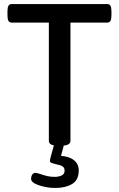

<svg xmlns="http://www.w3.org/2000/svg" viewBox="-20 -720 589 951"><path d="M532 -664V-644Q532 -625 527 -616.5Q522 -608 510 -608H329V-23Q329 -2 296 1L282 52Q324 55 347 74Q370 93 370 124Q370 172 337 191.5Q304 211 254 211Q213 211 173.5 198Q134 185 134 166Q134 153 140 144.5Q146 136 156 136Q160 136 180 142Q200 149 215.5 152.5Q231 156 251 156Q271 156 285.5 149Q300 142 300 125Q300 110 288.5 103.5Q277 97 256 93Q240 89 233.5 86Q227 83 227 76Q227 71 239 28L247 0Q222 -4 222 -23V-608H39Q27 -608 22 -616.5Q17 -625 17 -644V-664Q17 -683 22 -691.5Q27 -700 39 -700H510Q522 -700 527 -691.5Q532 -683 532 -664Z"/></svg>

Font: Asap-Medium
Style: Regular
Weight: 500
Designer: Pablo Cosgaya
Foundry: Omnibus-Type
Version: Version 2.000; ttfautohint (v1.8)